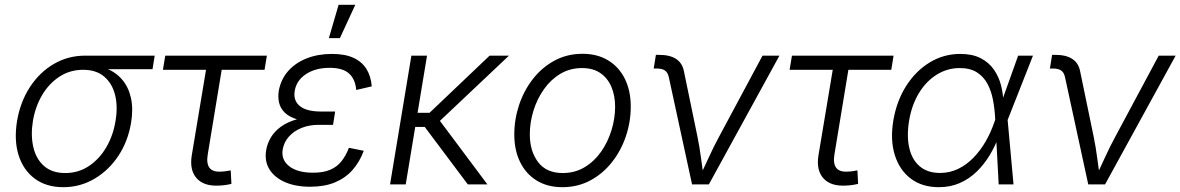

<svg xmlns="http://www.w3.org/2000/svg" viewBox="-20 -777 4974 809"><path d="M246.6 11.7Q175.3 11.7 127 -23.9Q78.6 -59.6 58.6 -122.3Q38.6 -185.1 51.8 -267.1Q65.9 -349.1 106.7 -411.1Q147.5 -473.1 207.3 -507.8Q267.1 -542.5 338.4 -542.5H631.8L622.6 -485.4H393.6L330.1 -482.9Q274.9 -482.9 230.7 -454.1Q186.5 -425.3 157.7 -376.7Q128.9 -328.1 118.7 -267.6Q108.9 -207 120.4 -157.2Q131.8 -107.4 165.5 -77.6Q199.2 -47.9 254.9 -47.9Q310.5 -47.9 354.7 -77.4Q398.9 -106.9 428 -156.7Q457 -206.5 466.8 -267.6Q477.1 -328.6 464.8 -377.2Q452.6 -425.8 418.9 -454.3Q385.3 -482.9 330.1 -482.9L332.5 -505.4Q384.8 -505.4 426.3 -489.3Q467.8 -473.1 494.6 -441.7Q521.5 -410.2 531.7 -364.5Q542 -318.8 532.2 -259.3Q519 -180.7 478.3 -119.6Q437.5 -58.6 377.4 -23.4Q317.4 11.7 246.6 11.7Z M904.3 4.9Q839.8 8.8 808.8 -25.6Q777.8 -60.1 788.1 -123L848.1 -482.9H666.5L676.3 -542.5H1104.5L1094.7 -482.9H914.1L855.5 -127.4Q848.6 -88.4 863 -69.6Q877.4 -50.8 915 -54.2Q922.4 -54.2 932.9 -55.9Q943.4 -57.6 952.1 -59.1L955.1 -2.4Q944.3 0.5 931.2 2.4Q918 4.4 904.3 4.9Z M1287.1 9.8Q1224.6 9.8 1180.4 -9.8Q1136.2 -29.3 1115 -64Q1093.8 -98.6 1101.6 -144.5Q1106 -171.9 1121.1 -197.5Q1136.2 -223.1 1163.3 -242.9Q1190.4 -262.7 1231 -274.4Q1271.5 -286.1 1326.7 -286.1H1388.7L1383.3 -251H1322.8Q1282.7 -251 1250.2 -237.8Q1217.8 -224.6 1197.3 -201.4Q1176.8 -178.2 1171.4 -148.4Q1163.6 -104 1198.5 -76.7Q1233.4 -49.3 1299.3 -49.3Q1342.8 -49.3 1371.6 -61.8Q1400.4 -74.2 1418.9 -97.7Q1437.5 -121.1 1450.2 -154.3L1512.7 -141.6Q1495.6 -95.2 1465.6 -61Q1435.5 -26.9 1391.4 -8.5Q1347.2 9.8 1287.1 9.8ZM1323.7 -263.2Q1269.5 -263.2 1234.4 -273.4Q1199.2 -283.7 1180.4 -302Q1161.6 -320.3 1156 -344Q1150.4 -367.7 1154.8 -395Q1163.6 -442.9 1194.1 -477.5Q1224.6 -512.2 1272.2 -531Q1319.8 -549.8 1378.4 -549.8Q1434.1 -549.8 1469.7 -533.2Q1505.4 -516.6 1524.2 -486.1Q1543 -455.6 1546.4 -413.1L1481 -397.9Q1477.1 -443.4 1450.7 -467.3Q1424.3 -491.2 1369.1 -491.2Q1309.1 -491.2 1268.8 -464.4Q1228.5 -437.5 1221.7 -393.1Q1215.3 -353 1243.4 -330.1Q1271.5 -307.1 1332.5 -307.1H1392.1L1385.3 -263.2ZM1365.7 -616.2 1406.7 -756.8H1477.1L1412.1 -616.2Z M1779.3 -542.5 1689.5 0H1623.5L1713.4 -542.5ZM2124.5 -542.5 1806.6 -242.2H1702.1L1711.9 -301.8H1790L2043 -542.5ZM1951.2 0 1767.1 -245.6 1814 -293.9 2033.7 0Z M2349.6 11.7Q2287.1 11.7 2241.7 -16.1Q2196.3 -43.9 2171.6 -94Q2147 -144 2147 -210.4Q2147 -273.9 2167.2 -334.7Q2187.5 -395.5 2225.3 -444.1Q2263.2 -492.7 2316.2 -521.5Q2369.1 -550.3 2434.6 -550.3Q2497.1 -550.3 2542.7 -522.5Q2588.4 -494.6 2613 -444.6Q2637.7 -394.5 2637.7 -328.1Q2637.7 -263.7 2617.2 -202.9Q2596.7 -142.1 2558.6 -93.8Q2520.5 -45.4 2467.5 -16.8Q2414.6 11.7 2349.6 11.7ZM2351.1 -47.9Q2402.8 -47.9 2443.8 -72.8Q2484.9 -97.7 2513.2 -138.4Q2541.5 -179.2 2556.6 -228.5Q2571.8 -277.8 2571.8 -326.7Q2571.8 -374 2556.2 -410.9Q2540.5 -447.8 2509.8 -469Q2479 -490.2 2432.6 -490.2Q2381.8 -490.2 2341.3 -466.1Q2300.8 -441.9 2272 -401.1Q2243.2 -360.4 2227.8 -310.8Q2212.4 -261.2 2212.4 -210.9Q2212.4 -140.1 2247.3 -94Q2282.2 -47.9 2351.1 -47.9Z M2896 0 2797.9 -452.6Q2793.5 -472.2 2781.5 -480.2Q2769.5 -488.3 2746.6 -488.3H2734.4L2743.7 -545.9H2756.8Q2802.2 -545.9 2828.6 -528.8Q2855 -511.7 2861.8 -476.6L2918.5 -202.6Q2927.7 -157.7 2933.6 -112.5Q2939.5 -67.4 2946.3 -24.9H2924.3Q2945.8 -67.9 2966.1 -112.8Q2986.3 -157.7 3010.7 -202.6L3192.9 -542.5H3264.2L2966.8 0Z M3544.9 4.9Q3480.5 8.8 3449.5 -25.6Q3418.5 -60.1 3428.7 -123L3488.8 -482.9H3307.1L3316.9 -542.5H3745.1L3735.4 -482.9H3554.7L3496.1 -127.4Q3489.3 -88.4 3503.7 -69.6Q3518.1 -50.8 3555.7 -54.2Q3563 -54.2 3573.5 -55.9Q3584 -57.6 3592.8 -59.1L3595.7 -2.4Q3585 0.5 3571.8 2.4Q3558.6 4.4 3544.9 4.9Z M3936 11.7Q3865.2 11.7 3817.6 -24.4Q3770 -60.5 3750.2 -124Q3730.5 -187.5 3744.1 -269.5Q3758.3 -352.5 3798.6 -415.5Q3838.9 -478.5 3897.7 -514.2Q3956.5 -549.8 4026.4 -549.8Q4077.1 -549.8 4111.8 -532Q4146.5 -514.2 4167.7 -483.9Q4189 -453.6 4198.2 -416.3Q4207.5 -378.9 4208 -339.8H4231L4225.6 -272.9L4250.5 0H4188L4172.9 -282.2Q4170.9 -319.8 4163.8 -356.9Q4156.7 -394 4140.6 -424.1Q4124.5 -454.1 4096.2 -472.2Q4067.9 -490.2 4023.9 -490.2Q3971.7 -490.2 3927.2 -462.6Q3882.8 -435.1 3852.3 -385.3Q3821.8 -335.4 3810.5 -268.6Q3799.8 -202.1 3811.5 -152.6Q3823.2 -103 3856 -75.7Q3888.7 -48.3 3940.4 -48.3Q3982.4 -48.3 4017.8 -65.7Q4053.2 -83 4082 -112.8Q4110.8 -142.6 4132.6 -180.2Q4154.3 -217.8 4168.5 -258.8L4270 -542.5H4332.5L4225.1 -270L4209 -204.1H4189Q4173.3 -161.6 4149.9 -122.8Q4126.5 -84 4095.2 -53.7Q4064 -23.4 4024.4 -5.9Q3984.9 11.7 3936 11.7Z M4565.4 0 4467.3 -452.6Q4462.9 -472.2 4450.9 -480.2Q4439 -488.3 4416 -488.3H4403.8L4413.1 -545.9H4426.3Q4471.7 -545.9 4498 -528.8Q4524.4 -511.7 4531.2 -476.6L4587.9 -202.6Q4597.2 -157.7 4603 -112.5Q4608.9 -67.4 4615.7 -24.9H4593.8Q4615.2 -67.9 4635.5 -112.8Q4655.8 -157.7 4680.2 -202.6L4862.3 -542.5H4933.6L4636.2 0Z"/></svg>

Font: Inter 16pt Light
Style: Italic
Weight: 300
Italic angle: -9.3988°
Version: Version 4.001;git-66647c0bb